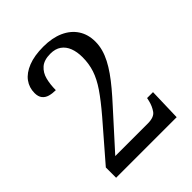

<svg xmlns="http://www.w3.org/2000/svg" viewBox="-202 -844 964 964"><g transform="rotate(-45 279.5 -362.0)"><path d="M61 0V-73L228 -266Q281 -328 312 -373.5Q343 -419 356.5 -460Q370 -501 370 -547Q370 -585 359 -613.5Q348 -642 325.5 -658Q303 -674 268 -674Q223 -674 199 -653Q175 -632 166.5 -598.5Q158 -565 158 -525Q134 -525 114.5 -530.5Q95 -536 83.5 -550.5Q72 -565 72 -590Q72 -629 94 -659Q116 -689 160 -706.5Q204 -724 268 -724Q331 -724 376.5 -703.5Q422 -683 446.5 -645.5Q471 -608 471 -557Q471 -529 463.5 -502Q456 -475 442 -448Q428 -421 408 -392.5Q388 -364 362 -333Q336 -302 304 -267L135 -80H366Q411 -80 427 -103Q443 -126 450 -155L454 -173H496L491 0Z"/></g></svg>

Font: Noto Serif Thai
Style: Regular
Weight: 400
Designer: Monotype Design Team
Foundry: Monotype Imaging Inc.
Version: Version 2.001